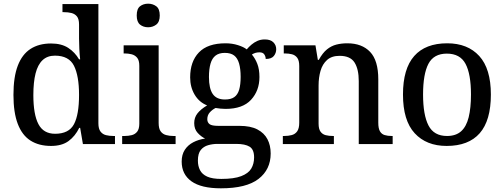

<svg xmlns="http://www.w3.org/2000/svg" viewBox="-20 -782 2722 1042"><path d="M257 10Q191 10 145.5 -19Q100 -48 76.5 -109.5Q53 -171 53 -267Q53 -364 76.5 -425.5Q100 -487 145.5 -516.5Q191 -546 257 -546Q314 -546 350.5 -522Q387 -498 409 -460H415Q412 -486 410.5 -517Q409 -548 409 -572V-649Q409 -679 397.5 -693Q386 -707 367.5 -711.5Q349 -716 327 -716H319V-760H514V-113Q514 -83 525.5 -68Q537 -53 555.5 -48.5Q574 -44 596 -44H604V0H430L415 -88H410Q388 -43 352 -16.5Q316 10 257 10ZM279 -56Q354 -56 381.5 -108Q409 -160 409 -267Q409 -370 381.5 -425Q354 -480 278 -480Q237 -480 211 -455.5Q185 -431 173 -383.5Q161 -336 161 -266Q161 -161 188.5 -108.5Q216 -56 279 -56Z M643 0V-44H656Q676 -44 694.5 -48.5Q713 -53 724.5 -67.5Q736 -82 736 -111V-425Q736 -455 724 -469Q712 -483 694 -487.5Q676 -492 656 -492H651V-536H841V-115Q841 -84 852 -69Q863 -54 881.5 -49Q900 -44 921 -44H933V0ZM784 -634Q758 -634 740 -648.5Q722 -663 722 -698Q722 -734 740 -748Q758 -762 784 -762Q809 -762 828 -748Q847 -734 847 -698Q847 -663 828 -648.5Q809 -634 784 -634Z M1179 240Q1072 240 1019 202Q966 164 966 95Q966 57 983 31Q1000 5 1029 -10Q1058 -25 1093 -30Q1072 -40 1053 -60.5Q1034 -81 1034 -114Q1034 -144 1051.5 -166.5Q1069 -189 1104 -210Q1061 -227 1036.5 -268Q1012 -309 1012 -362Q1012 -448 1059.5 -497.5Q1107 -547 1204 -547Q1240 -547 1271.5 -537Q1303 -527 1319 -514Q1330 -527 1344.5 -539.5Q1359 -552 1377 -560Q1395 -568 1417 -568Q1448 -568 1463.5 -552.5Q1479 -537 1479 -515Q1479 -494 1466 -478Q1453 -462 1422 -462Q1422 -475 1414.5 -486.5Q1407 -498 1388 -498Q1376 -498 1366 -495Q1356 -492 1347 -486Q1365 -465 1376.5 -435.5Q1388 -406 1388 -364Q1388 -290 1342.5 -240.5Q1297 -191 1204 -191Q1192 -191 1176 -192.5Q1160 -194 1150 -196Q1132 -187 1118.5 -172Q1105 -157 1105 -135Q1105 -118 1117 -108.5Q1129 -99 1164 -99H1279Q1340 -99 1377 -79.5Q1414 -60 1431.5 -26.5Q1449 7 1449 51Q1449 138 1383 189Q1317 240 1179 240ZM1181 189Q1250 189 1289 174Q1328 159 1343.5 133Q1359 107 1359 72Q1359 29 1334.5 14Q1310 -1 1262 -1H1160Q1134 -1 1109.5 6Q1085 13 1069.5 32Q1054 51 1054 90Q1054 119 1065.5 141.5Q1077 164 1104.5 176.5Q1132 189 1181 189ZM1201 -242Q1233 -242 1251.5 -255Q1270 -268 1278 -295.5Q1286 -323 1286 -365Q1286 -408 1277.5 -437.5Q1269 -467 1250.5 -481Q1232 -495 1200 -495Q1169 -495 1150 -480.5Q1131 -466 1122.5 -436.5Q1114 -407 1114 -364Q1114 -302 1134.5 -272Q1155 -242 1201 -242Z M1515 0V-44H1522Q1545 -44 1563.5 -49Q1582 -54 1593 -69.5Q1604 -85 1604 -116V-424Q1604 -454 1593 -468.5Q1582 -483 1564.5 -487.5Q1547 -492 1525 -492H1520V-536H1692L1705 -457H1710Q1731 -495 1754.5 -514Q1778 -533 1805.5 -540Q1833 -547 1865 -547Q1944 -547 1988.5 -500.5Q2033 -454 2033 -351V-116Q2033 -85 2042 -69.5Q2051 -54 2067.5 -49Q2084 -44 2106 -44H2111V0H1927V-342Q1927 -407 1904 -443Q1881 -479 1823 -479Q1780 -479 1755 -456.5Q1730 -434 1719.5 -397.5Q1709 -361 1709 -318V-111Q1709 -82 1719.5 -67.5Q1730 -53 1747.5 -48.5Q1765 -44 1787 -44H1792V0Z M2404 10Q2294 10 2230.5 -59Q2167 -128 2167 -269Q2167 -409 2228 -478Q2289 -547 2407 -547Q2518 -547 2581 -478Q2644 -409 2644 -269Q2644 -128 2583.5 -59Q2523 10 2404 10ZM2406 -44Q2454 -44 2482.5 -69.5Q2511 -95 2523.5 -145.5Q2536 -196 2536 -269Q2536 -380 2506.5 -435.5Q2477 -491 2405 -491Q2334 -491 2305 -435.5Q2276 -380 2276 -269Q2276 -158 2305.5 -101Q2335 -44 2406 -44Z"/></svg>

Font: ET Text
Style: Regular
Weight: 470
Designer: Monotype Design Team
Foundry: Monotype Imaging Inc.
Version: Version 2.009